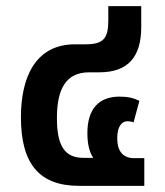

<svg xmlns="http://www.w3.org/2000/svg" viewBox="-20 -604 536 624"><path d="M449 -90H416C380 -90 361 -112 361 -155C361 -189 373 -210 395 -210C400 -210 409 -209 414 -206L433 -276C417 -285 395 -290 369 -290C300 -290 264 -249 264 -171C264 -138 270 -110 283 -91H251C191 -91 165 -129 165 -220C165 -313 193 -369 270 -369H303C398 -369 439 -421 439 -516V-584H332V-538C332 -480 317 -460 258 -460H224C94 -460 48 -351 48 -223C48 -70 109 0 237 0H449Z"/></svg>

Font: Noto Sans Thai SemiCondensed Semi
Style: Regular
Weight: 600
Width: 4
Designer: Monotype Design Team
Foundry: Monotype Imaging Inc.
Version: Version 1.901